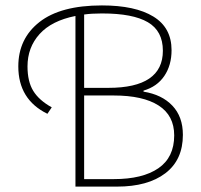

<svg xmlns="http://www.w3.org/2000/svg" viewBox="-20 -692 744 712"><path d="M292 -366.2H381.8Q584 -366.2 584 -503.9Q584 -577.1 528.3 -609.6Q472.7 -642.1 359.9 -642.1H356Q318.8 -642.1 292 -638.2ZM259.8 0V-632.8Q171.4 -615.2 126.7 -565.7Q82 -516.1 82 -445.8Q82 -389.6 103.3 -355Q124.5 -320.3 171.9 -293.9L155.8 -270Q47.9 -322.8 47.9 -445.8Q47.9 -548.8 126.5 -610.4Q205.1 -671.9 357.9 -671.9Q481.4 -671.9 548.8 -630.6Q616.2 -589.4 616.2 -505.9Q616.2 -450.2 589.4 -410.4Q562.5 -370.6 512.2 -356V-352.1Q580.1 -341.3 619.1 -300.3Q658.2 -259.3 658.2 -191.9Q658.2 -99.1 593.3 -49.6Q528.3 0 414.1 0ZM292 -27.8H401.9Q508.8 -27.8 567.4 -68.1Q626 -108.4 626 -189.9Q626 -263.7 568.1 -300.8Q510.3 -337.9 401.9 -337.9H292Z"/></svg>

Font: Source Sans 3 ExtraLight
Style: Regular
Weight: 200
Designer: Paul D. Hunt
Foundry: Adobe
Version: Version 3.052;hotconv 1.1.0;makeotfexe 2.6.0